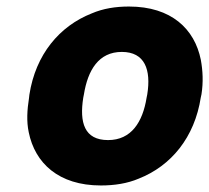

<svg xmlns="http://www.w3.org/2000/svg" viewBox="-20 -558 641 588"><path d="M69 -259C63 -221 61 -186 68 -153C87 -59 159 10 289 10C330 10 370 4 405 -11C504 -50 576 -137 595 -260L597 -269C603 -307 601 -342 595 -375C576 -469 505 -538 375 -538C334 -538 296 -532 261 -517C162 -478 89 -391 70 -268ZM235 -259 237 -269C249 -343 282 -399 353 -399C424 -399 443 -344 431 -269L429 -259C417 -184 382 -129 311 -129C238 -129 223 -183 235 -259Z"/></svg>

Font: Asimov Pro
Style: UltObl
Weight: 900
Designer: Google
Version: Version 2.000980; 2014